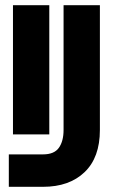

<svg xmlns="http://www.w3.org/2000/svg" viewBox="-20 -720 455 740"><path d="M14 0V-125H146Q189 -125 207 -150.5Q225 -176 225 -219V-700H365V-219Q365 -113 306 -56.5Q247 0 146 0ZM30 -202V-700H170V-202Z"/></svg>

Font: Host Grotesk ExtraBold
Style: Regular
Weight: 800
Designer: Doğukan Karapınar
Foundry: Element Type
Version: Version 1.003; ttfautohint (v1.8.4.7-5d5b)